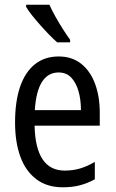

<svg xmlns="http://www.w3.org/2000/svg" viewBox="-20 -786 492 816"><path d="M229 -546Q286 -546 325 -515Q364 -484 384 -430Q404 -376 404 -308V-252H127Q129 -157 161 -109Q193 -61 255 -61Q290 -61 320.5 -70Q351 -79 383 -98V-24Q352 -7 319.5 1.5Q287 10 247 10Q179 10 133.5 -25Q88 -60 66 -121.5Q44 -183 44 -265Q44 -355 65.5 -417.5Q87 -480 128.5 -513Q170 -546 229 -546ZM229 -478Q184 -478 158.5 -438Q133 -398 128 -318H324Q324 -363 313.5 -399Q303 -435 282.5 -456.5Q262 -478 229 -478ZM190 -766Q200 -743 215.5 -715.5Q231 -688 247.5 -662Q264 -636 278 -617V-606H223Q208 -619 189 -638.5Q170 -658 151 -679.5Q132 -701 116 -721Q100 -741 91 -757V-766Z"/></svg>

Font: Noto Sans Display Condensed
Style: Regular
Weight: 400
Width: 3
Designer: Monotype Design Team
Foundry: Monotype Imaging Inc.
Version: Version 2.003